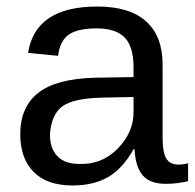

<svg xmlns="http://www.w3.org/2000/svg" viewBox="-20 -558 596 588"><path d="M202 10Q124 10 83 -31.5Q42 -73 42 -147Q42 -230 97 -273.5Q152 -317 271 -320L389 -322V-351Q389 -415 362 -443Q335 -471 276 -471Q217 -471 190 -451.5Q163 -432 158 -387L66 -396Q88 -538 278 -538Q377 -538 427.5 -492.5Q478 -447 478 -360V-133Q478 -92 489 -73Q500 -54 527 -54Q541 -54 556 -58V-3Q521 5 488 5Q440 5 417.5 -20.5Q395 -46 392 -101H389Q356 -42 311.5 -16Q267 10 202 10ZM222 -56Q292 -53 341 -103.5Q390 -154 389 -217V-261L293 -259Q204 -257 170.5 -232Q137 -207 133 -146Q133 -103 156 -79.5Q179 -56 222 -56Z"/></svg>

Font: Libra Sans
Style: Regular
Weight: 400
Foundry: Context Ltd
Version: Version 1.002